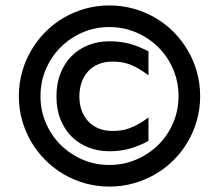

<svg xmlns="http://www.w3.org/2000/svg" viewBox="-20 -691 811 711"><path d="M721.2 -335Q721.2 -288.6 709.2 -245.8Q697.3 -203.1 675.3 -165.8Q653.3 -128.4 622.8 -97.9Q592.3 -67.4 554.7 -45.7Q517.1 -23.9 474.1 -12Q431.2 0 384.8 0Q338.9 0 295.9 -12Q252.9 -23.9 215.8 -45.7Q178.7 -67.4 148.2 -97.9Q117.7 -128.4 95.7 -165.8Q73.7 -203.1 61.8 -245.8Q49.8 -288.6 49.8 -335Q49.8 -381.3 61.8 -424.3Q73.7 -467.3 95.7 -504.6Q117.7 -542 148.2 -572.8Q178.7 -603.5 215.8 -625.2Q252.9 -647 295.7 -658.9Q338.4 -670.9 384.8 -670.9Q431.2 -670.9 474.1 -658.9Q517.1 -647 554.7 -625.2Q592.3 -603.5 622.8 -572.8Q653.3 -542 675.3 -504.6Q697.3 -467.3 709.2 -424.3Q721.2 -381.3 721.2 -335ZM529.8 -168.9Q494.6 -150.4 460.4 -140.6Q426.3 -130.9 384.8 -130.9Q343.8 -130.9 307.9 -144.8Q272 -158.7 245.6 -184.8Q219.2 -210.9 204.1 -248.5Q189 -286.1 189 -334Q189 -381.8 204.1 -419.7Q219.2 -457.5 245.6 -483.9Q272 -510.3 307.9 -524.2Q343.8 -538.1 384.8 -538.1Q405.3 -538.1 423.6 -535.9Q441.9 -533.7 459.5 -529.1Q477.1 -524.4 494.4 -517.3Q511.7 -510.3 529.8 -501V-412.1Q509.8 -427.2 492.7 -437Q475.6 -446.8 460 -452.6Q444.3 -458.5 428.7 -460.7Q413.1 -462.9 396 -462.9Q367.7 -462.9 345.2 -453.6Q322.8 -444.3 306.9 -427.5Q291 -410.6 282.5 -386.7Q273.9 -362.8 273.9 -334Q273.9 -305.2 282.5 -281.7Q291 -258.3 306.9 -241.5Q322.8 -224.6 345.2 -215.3Q367.7 -206.1 396 -206.1Q413.1 -206.1 428.7 -208.3Q444.3 -210.4 460 -216.3Q475.6 -222.2 492.7 -231.7Q509.8 -241.2 529.8 -255.9ZM129.9 -335Q129.9 -282.2 149.9 -235.6Q169.9 -189 204.6 -154.5Q239.3 -120.1 285.6 -100.1Q332 -80.1 384.8 -80.1Q438 -80.1 484.6 -100.1Q531.2 -120.1 566.2 -154.5Q601.1 -189 621.1 -235.6Q641.1 -282.2 641.1 -335Q641.1 -388.2 621.1 -434.8Q601.1 -481.4 566.2 -516.1Q531.2 -550.8 484.6 -570.8Q438 -590.8 384.8 -590.8Q332 -590.8 285.6 -570.8Q239.3 -550.8 204.6 -516.1Q169.9 -481.4 149.9 -434.8Q129.9 -388.2 129.9 -335Z"/></svg>

Font: REH Gaming
Style: Gaming
Weight: 700
Designer: Astigmatic (AOETI)
Foundry: Astigmatic (AOETI)
Version: Version 1.001 2011